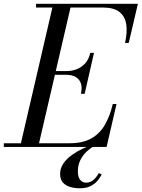

<svg xmlns="http://www.w3.org/2000/svg" viewBox="-65 -770 742 1006"><path d="M40 0 214 -750H309L135 0ZM-45 0V-19.5H300Q368.5 -19.5 413 -44.5Q457.5 -69.5 484.2 -115.5Q511 -161.5 526 -225H545.5L493.5 0ZM359 -278.5Q366.5 -312 358.5 -334Q350.5 -356 331 -367Q311.5 -378 283 -378H212V-397.5H283Q311.5 -397.5 337.2 -407.5Q363 -417.5 381.8 -438.5Q400.5 -459.5 408 -493H427.5L378.5 -278.5ZM590 -545Q602.5 -598.5 596.8 -640.5Q591 -682.5 561.8 -706.5Q532.5 -730.5 474 -730.5H124V-750H657.5L609.5 -545ZM353 216.5Q327.5 216.5 304 210Q280.5 203.5 265.2 187.2Q250 171 250 141Q250 111 267.5 86Q285 61 312 41.8Q339 22.5 368 9Q397 -4.5 420 -11.5L425.5 -3.5Q408 6.5 388.8 24.5Q369.5 42.5 356.2 68.5Q343 94.5 343 128.5Q343 158.5 355.5 172.8Q368 187 386 187Q402.5 187 415.2 179.5Q428 172 437.2 160.2Q446.5 148.5 452.5 137L468 144Q461 158 447.5 175Q434 192 411.2 204.2Q388.5 216.5 353 216.5Z"/></svg>

Font: Bodoni Moda
Style: Italic
Weight: 400
Italic angle: -13°
Designer: Owen Earl
Foundry: indestructible type
Version: Version 2.005